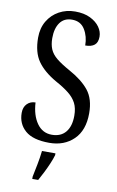

<svg xmlns="http://www.w3.org/2000/svg" viewBox="-102 -778 639 1053"><g transform="rotate(10 217.5 -251.5)"><path d="M213 10Q122 10 79 -27.5Q36 -65 36 -126Q36 -158 54.5 -176.5Q73 -195 101 -195Q105 -124 136 -80Q167 -36 219 -36Q269 -36 296 -68.5Q323 -101 323 -160Q323 -202 308.5 -230Q294 -258 265 -281Q236 -304 192 -328Q122 -368 87.5 -417Q53 -466 53 -548Q53 -601 76.5 -640.5Q100 -680 140 -702Q180 -724 229 -724Q279 -724 313.5 -707Q348 -690 366 -664.5Q384 -639 384 -611Q384 -579 366.5 -564.5Q349 -550 315 -550Q315 -600 291.5 -638.5Q268 -677 220 -677Q176 -677 153 -645Q130 -613 130 -559Q130 -523 141 -497Q152 -471 179 -449Q206 -427 253 -401Q326 -361 363.5 -314Q401 -267 401 -187Q401 -92 348.5 -41Q296 10 213 10ZM156 208Q163 174 170.5 136Q178 98 182 61H257V71Q251 92 239.5 119Q228 146 214.5 173Q201 200 189 221H156Z"/></g></svg>

Font: Noto Serif Bengali ExtraCondensed
Style: Regular
Weight: 400
Width: 2
Designer: Juan Bruce, Universal Thirst, Indian Type Foundry and the Monotype Design Team.
Foundry: Monotype Imaging Inc.
Version: Version 2.003; ttfautohint (v1.8.4.7-5d5b)